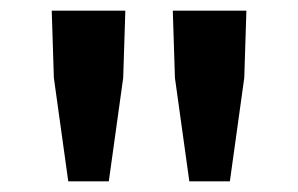

<svg xmlns="http://www.w3.org/2000/svg" viewBox="-20 -707 559 360"><path d="M108 -367 81 -561 77 -687H215L211 -561L184 -367ZM335 -367 308 -561 304 -687H442L438 -561L411 -367Z"/></svg>

Font: Assistant
Style: Bold
Weight: 700
Designer: Hebrew By Ben Nathan, Latin by Paul Hunt
Version: Version 2.001;PS 002.001;hotconv 1.0.88;makeotf.lib2.5.64775